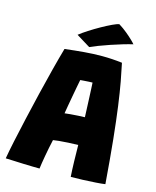

<svg xmlns="http://www.w3.org/2000/svg" viewBox="-127 -946 845 1040"><g transform="rotate(15 296.0 -426.5)"><path d="M196 7.5Q183 7.5 158.5 7Q134 6.5 105.2 5.5Q76.5 4.5 49.5 3.2Q22.5 2 5 1.5Q11.5 -37.5 24.5 -98.8Q37.5 -160 54.2 -233.2Q71 -306.5 89.2 -382.8Q107.5 -459 125.5 -529Q143.5 -599 159 -653Q216.5 -660 267.2 -664.2Q318 -668.5 365.5 -668.5Q422 -668.5 479 -661.5Q488.5 -617.5 498.8 -562Q509 -506.5 519.5 -430.2Q530 -354 540.8 -249.2Q551.5 -144.5 562.5 -3Q544 0 509.5 2.2Q475 4.5 437.2 6Q399.5 7.5 371 7.5Q368.5 -28 367.2 -77.2Q366 -126.5 365.5 -170Q339 -169.5 310.5 -168Q282 -166.5 259 -164.2Q236 -162 226.5 -160Q216 -113.5 207.8 -67.2Q199.5 -21 196 7.5ZM249.5 -316.5Q258.5 -318 280.2 -319.8Q302 -321.5 325.2 -323Q348.5 -324.5 361.5 -324.5Q361 -334 360 -361.5Q359 -389 357.5 -422Q356 -455 354.8 -481.8Q353.5 -508.5 353 -516.5Q346 -516.5 331.5 -515.8Q317 -515 303.5 -514Q290 -513 285 -512.5Q282 -497 277 -471.2Q272 -445.5 266.8 -416Q261.5 -386.5 256.8 -359.8Q252 -333 249.5 -316.5ZM411.5 -859.5Q436.5 -844 458.2 -826Q480 -808 494.8 -793.5Q509.5 -779 513 -774Q490.5 -769 458.5 -759.5Q426.5 -750 392.5 -738.5Q358.5 -727 330 -716Q301.5 -705 285.5 -697.5L207.5 -745.5Q227 -761 256.5 -780Q286 -799 317.2 -816.5Q348.5 -834 374 -846Q399.5 -858 411.5 -859.5Z"/></g></svg>

Font: Grandstander ExtraBold
Style: Regular
Weight: 800
Designer: Tyler Finck
Foundry: Etcetera Type Co
Version: Version 1.200; ttfautohint (v1.8.3)